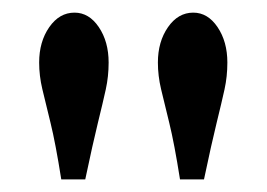

<svg xmlns="http://www.w3.org/2000/svg" viewBox="-20 -813 422 304"><path d="M265 -529Q256 -586 248 -618.5Q240 -651 235 -672Q230 -693 230 -714Q230 -747 246 -770Q262 -793 286 -793Q309 -793 324.5 -770Q340 -747 340 -714Q340 -692 335.5 -671.5Q331 -651 323 -618.5Q315 -586 303 -529ZM77 -529Q68 -586 60 -618.5Q52 -651 47 -672Q42 -693 42 -714Q42 -747 58 -770Q74 -793 98 -793Q121 -793 136.5 -770Q152 -747 152 -714Q152 -692 147.5 -671.5Q143 -651 135 -618.5Q127 -586 115 -529Z"/></svg>

Font: Wittgenstein SemiBold
Style: Regular
Weight: 600
Designer: Jörg Drees
Foundry: Jörg Drees
Version: Version 1.500